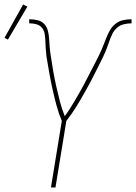

<svg xmlns="http://www.w3.org/2000/svg" viewBox="-41 -828 601 848"><path d="M184 0 232 -294Q218 -327 208.5 -362.5Q199 -398 191 -434Q183 -470 176.5 -507Q170 -544 164 -580V-581Q162 -597 161 -613Q160 -629 159.5 -645Q159 -661 156.5 -677Q154 -693 144.5 -705Q135 -717 119.5 -721Q104 -725 88 -725V-743Q106 -743 124 -739Q142 -735 154 -722.5Q166 -710 170.5 -692Q175 -674 176 -656Q177 -638 178.5 -619.5Q180 -601 183 -583Q188 -548 194 -514Q200 -480 207.5 -446.5Q215 -413 223.5 -380Q232 -347 245 -315Q257 -331 267.5 -347.5Q278 -364 288 -381Q298 -398 307.5 -414.5Q317 -431 326.5 -448.5Q336 -466 344.5 -483Q353 -500 362 -517Q371 -534 380 -551.5Q389 -569 397.5 -586.5Q406 -604 413 -621.5Q420 -639 427 -657Q434 -675 443.5 -692.5Q453 -710 468.5 -722.5Q484 -735 503 -739Q522 -743 540 -743V-725Q524 -725 506.5 -721Q489 -717 475.5 -705Q462 -693 454.5 -677Q447 -661 441.5 -645Q436 -629 430 -613Q424 -597 416 -581V-580Q398 -544 379.5 -507Q361 -470 341 -434Q321 -398 299.5 -362.5Q278 -327 252 -294L204 0ZM-6 -653 -21 -661 61 -808 80 -799Z"/></svg>

Font: Iosevka SS18 Thin
Style: Italic
Weight: 100
Italic angle: -9°
Monospace: yes
Designer: Belleve Invis
Foundry: Belleve Invis
Version: Version 25.1.1; ttfautohint (v1.8.4)